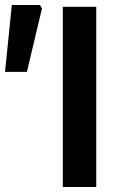

<svg xmlns="http://www.w3.org/2000/svg" viewBox="-23 -744 488 764"><path d="M227 -717H360V0H227ZM24 -724H136L144 -710L84 -458H-3Z"/></svg>

Font: Nebula Sans Semibold
Style: Regular
Weight: 600
Designer: Paul D. Hunt for Adobe (as Source Sans)
Foundry: Nebula Entertainment & Broadcasting LLC
Version: Version 1.010